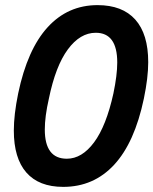

<svg xmlns="http://www.w3.org/2000/svg" viewBox="-20 -720 599 750"><path d="M34 -210Q34 -272 51 -355Q87 -527 166 -613.5Q245 -700 361 -700Q458 -700 508.5 -643.5Q559 -587 559 -477Q559 -417 542 -335Q506 -163 426 -76.5Q346 10 227 10Q132 10 83 -46Q34 -102 34 -210ZM423 -355Q438 -427 438 -476Q438 -592 354 -592Q293 -592 245 -527Q197 -462 171 -335Q155 -265 155 -214Q155 -100 241 -100Q300 -100 347.5 -164Q395 -228 423 -355Z"/></svg>

Font: Decalotype SemiBold Italic
Style: Regular
Weight: 600
Italic angle: -12°
Designer: Alfredo Marco Pradil
Foundry: Alfredo Marco Pradil
Version: Version 1.0